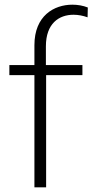

<svg xmlns="http://www.w3.org/2000/svg" viewBox="-20 -800 395 820"><path d="M127 -607V-522H20V-479H127V0H177V-479H332V-522H176V-602C176 -700 232 -737 294 -737C314 -737 335 -733 354 -726L355 -768C335 -776 312 -780 289 -780C211 -780 127 -733 127 -607Z"/></svg>

Font: Chess Sans Light
Style: Regular
Weight: 300
Designer: Wolf Bōese
Foundry: Wolf Bōese
Version: Version 7.223;Glyphs 3.3 (3306)